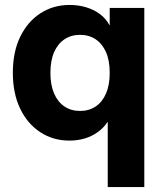

<svg xmlns="http://www.w3.org/2000/svg" viewBox="-20 -557 657 777"><path d="M416 200V-63H415Q399 -39 375 -22Q351 -5 322.5 3.5Q294 12 261 12Q195 12 143 -22Q91 -56 61.5 -117.5Q32 -179 32 -263Q32 -347 62 -408.5Q92 -470 144 -503.5Q196 -537 262 -537Q296 -537 327 -528Q358 -519 383 -501Q408 -483 423 -455H424V-525H564V200ZM304 -108Q340 -108 367 -126Q394 -144 409 -178.5Q424 -213 424 -262Q424 -312 409 -346Q394 -380 367 -398Q340 -416 304 -416Q268 -416 241 -398Q214 -380 199 -346Q184 -312 184 -262Q184 -213 199 -178.5Q214 -144 241 -126Q268 -108 304 -108Z"/></svg>

Font: TikTok Sans 24pt
Style: Bold
Weight: 700
Version: Version 4.000